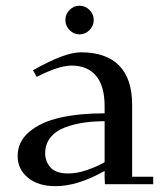

<svg xmlns="http://www.w3.org/2000/svg" viewBox="-20 -637 570 664"><path d="M41 -97.2Q41 -147.5 81.5 -181.4Q122.1 -215.3 188 -230.2Q253.9 -245.1 341.8 -245.1V-270Q341.8 -339.8 312 -375Q282.2 -410.2 228 -410.2Q183.1 -410.2 106.9 -371.1L94.2 -394Q203.1 -456.1 259.8 -456.1Q347.2 -456.1 392.1 -410.2Q437 -364.3 437 -274.9V-25.9H509.8V0H342.8L341.8 -23.9V-45.9Q249 6.8 171.9 6.8Q111.8 6.8 76.4 -22.7Q41 -52.2 41 -97.2ZM136.2 -106.9Q136.2 -79.6 154.3 -58.3Q172.4 -37.1 215.8 -37.1Q247.6 -37.1 282.7 -49.6Q317.9 -62 341.8 -76.2V-217.8Q302.2 -217.8 268.1 -212.6Q233.9 -207.5 202.9 -195.6Q171.9 -183.6 154.1 -160.9Q136.2 -138.2 136.2 -106.9ZM220.5 -533Q206.1 -547.9 206.1 -567.9Q206.1 -587.9 220.5 -602.5Q234.9 -617.2 254.9 -617.2Q274.9 -617.2 289.6 -602.5Q304.2 -587.9 304.2 -567.9Q304.2 -547.9 289.6 -533Q274.9 -518.1 254.9 -518.1Q234.9 -518.1 220.5 -533Z"/></svg>

Font: Dehuti Alt
Style: Bold
Weight: 700
Version: Version 1.2